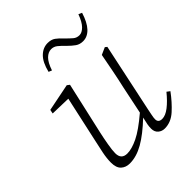

<svg xmlns="http://www.w3.org/2000/svg" viewBox="-199 -822 956 956"><g transform="rotate(-45 279.0 -344.0)"><path d="M161 13Q133 13 115 -3.5Q97 -20 97 -57Q97 -86 104 -121Q111 -156 118 -186L172 -432L65 -435L69 -456L214 -485L227 -475L165 -201Q158 -170 151.5 -132.5Q145 -95 145 -75Q145 -31 187 -31Q219 -31 263.5 -52.5Q308 -74 375 -131L405 -275Q416 -323 425.5 -371.5Q435 -420 444 -468L482 -485L492 -477L415 -114Q412 -98 408.5 -81.5Q405 -65 405 -54Q405 -30 432 -30Q455 -30 483 -51.5Q511 -73 542 -111L558 -99Q525 -54 488 -20.5Q451 13 407 13Q387 13 372.5 0.5Q358 -12 358 -35Q358 -49 360.5 -63Q363 -77 369 -102Q308 -44 258 -15.5Q208 13 161 13ZM197 -596Q210 -650 236 -675.5Q262 -701 295 -701Q320 -701 336 -689.5Q352 -678 369 -659Q389 -639 402.5 -627.5Q416 -616 435 -616Q453 -616 471.5 -634.5Q490 -653 505 -694L523 -686Q507 -634 482.5 -608Q458 -582 427 -582Q404 -582 387.5 -593.5Q371 -605 352 -624Q333 -644 318.5 -655.5Q304 -667 286 -667Q265 -667 246.5 -649Q228 -631 214 -589Z"/></g></svg>

Font: Source Serif Pro Light
Style: Italic
Weight: 300
Italic angle: -12°
Designer: Frank Grießhammer
Foundry: Adobe Systems Incorporated
Version: Version 3.001;hotconv 1.0.111;makeotfexe 2.5.65597